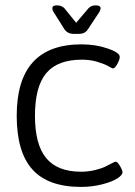

<svg xmlns="http://www.w3.org/2000/svg" viewBox="-20 -702 509 726"><path d="M258.8 -573.9Q235.8 -573.9 223.9 -591L181.9 -657.6Q178 -663.5 178 -671.4Q178 -681.7 195 -681.7H196.6Q210.5 -681.7 222.4 -672.2L267.9 -615.9L315.9 -672.2Q326.6 -681.7 340.9 -681.7H342.4Q360.3 -681.7 360.3 -670.6Q360.3 -665.5 356.3 -657.6L312.3 -591Q301.6 -573.9 278.2 -573.9ZM286.6 4.8Q162.1 4.8 102.7 -61Q43.2 -126.8 43.2 -264.8Q43.2 -534.3 288.1 -534.3Q342.1 -534.3 387.4 -518.6Q432.8 -503 432.8 -487.1Q432.8 -476.4 423.5 -459.8Q414.2 -443.1 406.7 -443.1Q405.1 -443.1 390.4 -451.4Q375.7 -459.8 348.6 -468.1Q321.4 -476.4 289.7 -476.4Q198.2 -476.4 155.2 -425.7Q112.2 -375 112.2 -264Q112.2 -155.4 154.8 -104Q197.4 -52.7 286.6 -52.7Q313.1 -52.7 338.1 -58.7Q363.1 -64.6 377.5 -71.7Q392 -78.9 403.3 -84.8Q414.6 -90.8 417.4 -90.8Q424.1 -90.8 433.6 -74.5Q443.1 -58.3 443.1 -50.3Q443.1 -39.6 423.1 -27Q403.1 -14.3 365.6 -4.8Q328.2 4.8 286.6 4.8Z"/></svg>

Font: Jaldi
Style: Regular
Weight: 400
Designer: Pablo Cosgaya and Nicolas Silva
Foundry: Omnibus-Type
Version: Version 1.001;PS 001.001;hotconv 1.0.70;makeotf.lib2.5.58329